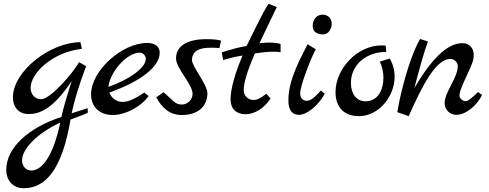

<svg xmlns="http://www.w3.org/2000/svg" viewBox="-20 -605 2570 1010"><path d="M441 -36 357 -9C368 -63 390 -143 433 -257L396 -278C365 -222 246 -83 196 -83C165 -83 141 -108 141 -143C141 -219 255 -331 411 -348L403 -383C244 -383 48 -230 48 -93C48 -39 81 -5 130 -5C187 -5 259 -30 357 -179C327 -84 315 -42 303 10C130 67 13 172 13 288C13 345 48 385 105 385C219 385 306 289 351 24C412 1 429 -5 442 -12ZM297 40C256 234 193 292 145 292C117 292 96 270 96 238C96 177 180 93 297 40Z M739 -118C676 -76 649 -69 622 -69C597 -69 567 -86 555 -118C724 -178 820 -256 820 -327C820 -372 778 -379 754 -379C621 -379 459 -232 459 -109C459 -43 504 0 573 0C640 0 721 -43 762 -100ZM550 -148C561 -234 652 -328 714 -328C732 -328 747 -313 747 -295C747 -247 655 -184 550 -148Z M1143 -391C1131 -396 1098 -399 1066 -399C964 -399 906 -363 906 -298C906 -244 993 -163 993 -111C993 -81 967 -55 936 -55C900 -55 889 -79 840 -120L802 -93C831 -40 870 0 937 0C1017 0 1071 -42 1071 -115C1071 -159 990 -256 990 -288C990 -343 1037 -354 1090 -354C1102 -354 1117 -354 1134 -352Z M1381 -112C1355 -91 1333 -79 1315 -79C1283 -79 1262 -102 1262 -132C1262 -166 1280 -232 1321 -324C1351 -328 1384 -333 1414 -333C1429 -333 1442 -333 1456 -330V-373C1447 -378 1421 -381 1393 -381C1376 -381 1360 -379 1345 -378C1402 -499 1413 -518 1436 -568L1393 -585C1362 -541 1312 -432 1277 -363C1213 -353 1128 -324 1147 -328L1154 -289C1180 -297 1213 -306 1256 -313C1198 -177 1193 -109 1193 -81C1193 -33 1223 -4 1271 -4C1318 -4 1369 -34 1403 -87Z M1681 -424C1709 -424 1725 -456 1725 -480C1725 -511 1701 -528 1678 -528C1644 -528 1625 -501 1625 -469C1625 -439 1645 -424 1681 -424ZM1668 -129C1626 -82 1610 -75 1593 -75C1575 -75 1559 -88 1559 -114C1559 -154 1616 -301 1641 -346L1598 -372C1570 -314 1497 -192 1497 -79C1497 -27 1515 -1 1553 -1C1596 -1 1656 -52 1688 -112Z M2030 -297 1978 -281C1990 -256 1997 -226 1997 -196C1997 -133 1968 -72 1903 -72C1856 -72 1826 -111 1826 -168C1826 -264 1906 -332 2012 -332L2009 -365C2002 -366 1993 -366 1985 -366C1862 -366 1745 -246 1745 -120C1745 -41 1790 6 1868 6C1971 6 2056 -96 2056 -202C2056 -234 2048 -267 2030 -297Z M2495 -121C2475 -103 2447 -73 2430 -73C2412 -73 2397 -88 2397 -103C2397 -117 2403 -139 2438 -213C2469 -279 2472 -292 2472 -318C2472 -352 2447 -378 2414 -378C2352 -378 2271 -332 2160 -142C2180 -222 2214 -343 2231 -387L2190 -400C2153 -340 2097 -177 2070 -15L2130 6C2204 -162 2275 -295 2349 -295C2370 -295 2388 -277 2388 -258C2388 -195 2319 -121 2319 -63C2319 -28 2346 -1 2381 -1C2430 -1 2487 -48 2516 -105Z"/></svg>

Font: Marck Script
Style: Regular
Weight: 400
Designer: Denis Masharov, Marck Fogel
Foundry: Denis Masharov
Version: Version 1.002